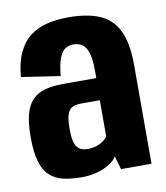

<svg xmlns="http://www.w3.org/2000/svg" viewBox="-72 -663 630 729"><g transform="rotate(-10 243.0 -298.5)"><path d="M185.4 4.5Q211.6 4.5 234.2 -0.5Q256.9 -5.4 274.7 -13.8Q292.6 -22.2 304.8 -31.8Q316.9 -41.4 322.1 -51.8L337.1 0H454.7V-379.9Q454.7 -466 430.8 -514.3Q406.9 -562.6 359.5 -582.5Q312.1 -602.4 239.6 -602.4Q195.8 -602.4 158.4 -593.5Q120.9 -584.7 92.6 -563.4Q64.3 -542.1 46.3 -504.8Q28.3 -467.5 23.4 -410.4L173 -387.7Q176.9 -431.6 186.1 -455.7Q195.3 -479.8 209.1 -488.8Q222.9 -497.7 239.9 -497.7Q261 -497.7 275.4 -487.8Q289.8 -477.8 297.2 -453.1Q304.7 -428.4 304.7 -383.4V-356.7H175.4Q135.2 -356.7 105.6 -348.3Q76 -339.8 56.9 -319.7Q37.8 -299.5 29 -264.9Q20.2 -230.3 20.2 -177.9Q20.2 -122.1 30.5 -86.1Q40.7 -50.1 61.8 -30.1Q82.8 -10.1 113.5 -2.8Q144.2 4.5 185.4 4.5ZM225.5 -97.3Q213.6 -97.3 203.6 -100.7Q193.7 -104.2 186.1 -113.4Q178.5 -122.6 174.9 -139.4Q171.3 -156.3 171.3 -184.5Q171.3 -212.8 175.2 -230.3Q179.2 -247.7 186.6 -256.3Q194.1 -264.9 204.8 -268.2Q215.5 -271.5 228.6 -271.5H303.2V-132.5Q298.5 -124.2 287 -115.6Q275.6 -107.1 259.7 -102.2Q243.9 -97.3 225.5 -97.3Z"/></g></svg>

Font: Anybody Thin Condensed
Style: Regular
Weight: 100
Width: 3
Version: Version 1.113;gftools[0.9.25]